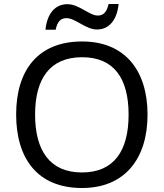

<svg xmlns="http://www.w3.org/2000/svg" viewBox="-20 -933 821 963"><path d="M208 -784H259C268 -823 282 -842 314 -842C358 -842 410 -785 466 -785C529 -785 567 -835 575 -913H525C515 -874 501 -855 470 -855C428 -855 377 -912 318 -912C255 -912 216 -863 208 -784ZM720 -358C720 -580 606 -725 392 -725C168 -725 61 -578 61 -359C61 -138 168 10 391 10C606 10 720 -137 720 -358ZM156 -358C156 -538 230 -646 392 -646C553 -646 625 -538 625 -358C625 -178 553 -68 391 -68C230 -68 156 -178 156 -358Z"/></svg>

Font: Noto Sans Hebrew Droid Medium
Style: Regular
Weight: 500
Designer: Monotype Design Team
Foundry: Monotype Imaging Inc.
Version: Version 1.100